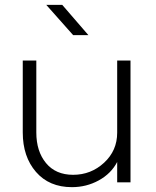

<svg xmlns="http://www.w3.org/2000/svg" viewBox="-20 -753 644 793"><path d="M277 20Q183 20 128.5 -43Q74 -106 74 -206V-503H130V-206Q130 -128 170 -79.5Q210 -31 282 -31Q356 -31 410 -81Q464 -131 464 -205V-503H519V0H464V-84Q439 -36 388 -8Q337 20 277 20ZM171 -733H237L345 -608H282Z"/></svg>

Font: Metropolitano Light
Style: Regular
Weight: 300
Designer: Fonts by Alex Slobzheninov & Chris M. Simpson / Changes by Cristiano Sobral
Foundry: Fonts by Alex Slobzheninov & Chris M. Simpson / Changes by Cristiano Sobral
Version: Version 1.00;August 30, 2020;FontCreator 13.0.0.2681 64-bit